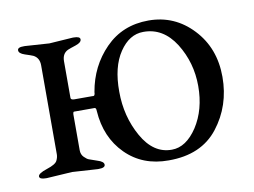

<svg xmlns="http://www.w3.org/2000/svg" viewBox="-55 -491 771 582"><g transform="rotate(-10 330.0 -200.0)"><path d="M420.9 14.2Q340.8 14.6 289.1 -37.1Q237.3 -88.9 231.9 -170.9Q231.9 -180.7 227.1 -181.2H163.1Q160.2 -179.2 160.2 -173.8V-63Q160.2 -49.8 168.5 -41.5Q176.8 -33.2 182.6 -31.2Q188.5 -29.3 207.5 -22.5Q227.1 -16.6 227.1 -6.8Q227.1 2.9 207 2.9H204.1L126 -2L47.9 2.9H44.9Q24.9 2.9 24.9 -6.3Q25.4 -15.6 52.7 -24.4Q80.1 -33.2 85 -43.9Q89.8 -53.7 89.8 -63V-336.9Q89.8 -359.9 71.8 -369.1Q64.9 -372.1 46.9 -377.9Q28.8 -383.8 28.8 -393.6Q28.8 -403.3 48.8 -402.8H51.8L126 -397.9L198.2 -402.8H201.2Q221.2 -402.8 221.2 -393.6Q221.2 -383.8 203.1 -377.9Q185.1 -372.1 178.2 -369.1Q160.2 -360.4 160.2 -336.9V-224.1Q160.2 -218.3 169.9 -217.8H227.1Q234.9 -215.8 234.9 -229Q248 -306.6 300.8 -360.4Q353.5 -414.1 433.6 -414.1Q513.7 -414.1 569.3 -355Q625 -295.9 625 -207Q625 -118.2 573.2 -51.8Q521.5 14.6 420.9 14.2ZM309.1 -216.8Q309.1 -140.6 344.2 -78.1Q379.4 -15.6 436 -16.1Q480 -16.1 514.2 -67.9Q547.9 -120.1 547.9 -192.4Q547.9 -264.6 510.7 -324.2Q473.1 -383.3 412.1 -382.8Q369.1 -382.8 338.9 -337.9Q308.6 -293 309.1 -216.8Z"/></g></svg>

Font: EBGaramond
Style: Regular
Weight: 400
Version: Version 000.012g